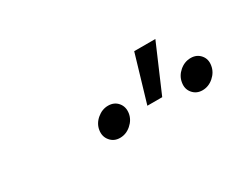

<svg xmlns="http://www.w3.org/2000/svg" viewBox="-32 -980 668 514"><g transform="rotate(-30 301.5 -723.0)"><path d="M490.2 -631.8Q471.7 -631.8 460.4 -645.3Q449.2 -658.7 452.6 -677.7Q455.6 -696.3 470.9 -709.5Q486.3 -722.7 505.4 -722.7Q523.9 -722.7 535.2 -709.5Q546.4 -696.3 543 -677.2Q540 -658.7 524.7 -645.3Q509.3 -631.8 490.2 -631.8ZM235.4 -631.8Q216.8 -631.8 205.6 -645.3Q194.3 -658.7 197.3 -677.7Q200.2 -696.3 215.8 -709.5Q231.4 -722.7 250 -722.7Q269 -722.7 280 -709.5Q291 -696.3 288.1 -677.2Q285.2 -658.7 269.8 -645.3Q254.4 -631.8 235.4 -631.8ZM341.3 -669.9 383.8 -814H449.2L387.2 -669.9Z"/></g></svg>

Font: Inter 28pt Light
Style: Italic
Weight: 300
Italic angle: -9.3988°
Designer: Rasmus Andersson
Foundry: rsms
Version: Version 4.001;git-66647c0bb